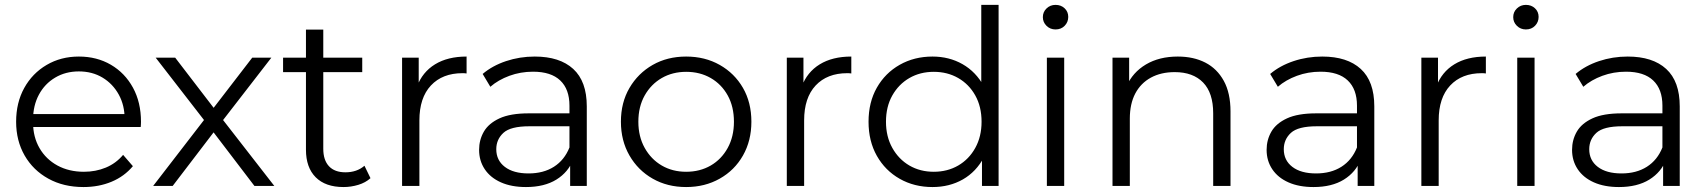

<svg xmlns="http://www.w3.org/2000/svg" viewBox="-20 -762 6999 787"><path d="M322.2 4.7Q240.4 4.7 178.2 -29.7Q115.9 -64 81 -124.6Q46.1 -185.3 46.1 -263Q46.1 -341.1 79.3 -401.3Q112.6 -461.5 171.1 -495.8Q229.5 -530.2 303.2 -530.2Q376.9 -530.2 434.5 -496.6Q492.1 -462.9 525 -402.7Q557.9 -342.4 557.9 -262.9Q557.9 -258.5 557.6 -252.7Q557.4 -246.8 556.8 -241.4H100.1V-294.4H519.2L490.8 -273.2Q491.3 -329.9 466.9 -374.2Q442.4 -418.6 400.3 -443.9Q358.1 -469.3 303.2 -469.3Q248.7 -469.3 206.1 -443.9Q163.4 -418.6 139.5 -374Q115.5 -329.3 115.5 -271.5V-259.6Q115.5 -200.5 142 -154.8Q168.4 -109.2 215.6 -83.5Q262.8 -57.9 323.9 -57.9Q372.5 -57.9 413.9 -75.1Q455.3 -92.3 484.6 -127.2L524.7 -80.9Q489.5 -38.9 437.3 -17.1Q385 4.7 322.2 4.7Z M607.9 0 830.3 -288.4 829.3 -253.1 618.2 -525.5H698.2L871 -300.2L840.9 -300.8L1013.8 -525.5H1092.2L879.1 -250.2L880.1 -288.3L1104.3 0H1022.8L840.1 -239.6L868.3 -236.2L687.9 0Z M1388 4.7Q1314 4.7 1274 -35.4Q1234.1 -75.5 1234.1 -148.4V-640.8H1305.1V-152.2Q1305.1 -105.7 1328.4 -80.7Q1351.7 -55.7 1395.8 -55.7Q1442.7 -55.7 1473.9 -82.6L1498.6 -31.7Q1478.4 -13.3 1448.6 -4.3Q1418.8 4.7 1388 4.7ZM1140.3 -466.3V-525.5H1464.8V-466.3Z M1628.1 0V-525.5H1696.3V-381.9L1689.2 -407Q1711.3 -466.5 1763.3 -498.4Q1815.2 -530.2 1892.5 -530.2V-460.9Q1888.1 -461.5 1884 -461.8Q1880 -462 1875.7 -462Q1793.5 -462 1746.3 -411.6Q1699.1 -361.2 1699.1 -268.4V0Z M2317 0V-115.6L2314.2 -135.5V-328.9Q2314.2 -396.3 2276.4 -432.2Q2238.7 -468.1 2164.9 -468.1Q2113.7 -468.1 2068 -451.3Q2022.2 -434.4 1989.9 -406.3L1958.4 -458.9Q1998.2 -492.7 2054.3 -511.5Q2110.4 -530.2 2171.8 -530.2Q2274.3 -530.2 2329.7 -479.4Q2385.2 -428.6 2385.2 -326V0ZM2135.9 4.7Q2076.7 4.7 2033.5 -14.4Q1990.2 -33.6 1967 -68.3Q1943.8 -103 1943.8 -147.7Q1943.8 -188.6 1963.3 -222.4Q1982.8 -256.2 2027.3 -276.8Q2071.8 -297.4 2147.1 -297.4H2328V-244.4H2149.5Q2072.8 -244.4 2043.5 -217.5Q2014.2 -190.5 2014.2 -150.4Q2014.2 -104.8 2049.3 -78Q2084.4 -51.1 2146.6 -51.1Q2207.5 -51.1 2250.6 -78.5Q2293.7 -106 2314.2 -157.6L2329.8 -108.9Q2310 -56.6 2260.6 -25.9Q2211.2 4.7 2135.9 4.7Z M2792.5 4.7Q2715.6 4.7 2655.3 -29.7Q2595 -64 2560.1 -124.7Q2525.1 -185.5 2525.1 -263.1Q2525.1 -341.7 2560.2 -401.6Q2595.2 -461.5 2655.3 -495.9Q2715.4 -530.2 2792.5 -530.2Q2869.6 -530.2 2930.2 -495.9Q2990.8 -461.6 3025.4 -401.7Q3059.9 -341.9 3059.9 -263.1Q3059.9 -185.3 3025.4 -124.6Q2991 -64 2930.1 -29.7Q2869.3 4.7 2792.5 4.7ZM2792.5 -57.9Q2848.9 -57.9 2893.2 -83.5Q2937.4 -109.2 2962.9 -155.7Q2988.4 -202.2 2988.4 -263Q2988.4 -324.8 2962.9 -370.8Q2937.4 -416.8 2893.2 -442.2Q2848.9 -467.6 2792.8 -467.6Q2736.7 -467.6 2692.6 -442.2Q2648.6 -416.8 2622.6 -370.8Q2596.6 -324.8 2596.6 -263Q2596.6 -202.2 2622.6 -155.7Q2648.6 -109.2 2692.6 -83.5Q2736.6 -57.9 2792.5 -57.9Z M3205.1 0V-525.5H3273.3V-381.9L3266.2 -407Q3288.3 -466.5 3340.3 -498.4Q3392.2 -530.2 3469.5 -530.2V-460.9Q3465.1 -461.5 3461 -461.8Q3457 -462 3452.7 -462Q3370.5 -462 3323.3 -411.6Q3276.1 -361.2 3276.1 -268.4V0Z M3802.4 4.7Q3727.4 4.7 3667.9 -29.1Q3608.3 -62.9 3574.2 -123.2Q3540.1 -183.6 3540.1 -263Q3540.1 -342.8 3574.2 -402.7Q3608.3 -462.6 3667.9 -496.4Q3727.4 -530.2 3802.4 -530.2Q3870.6 -530.2 3925.4 -499Q3980.3 -467.7 4012.8 -408.4Q4045.3 -349 4045.3 -263Q4045.3 -177.9 4013.4 -117.8Q3981.4 -57.8 3926.6 -26.5Q3871.7 4.7 3802.4 4.7ZM3807.5 -57.9Q3863.3 -57.9 3907.6 -83.5Q3951.9 -109.2 3977.6 -155.7Q4003.4 -202.2 4003.4 -263Q4003.4 -324.8 3977.6 -370.8Q3951.9 -416.8 3907.6 -442.2Q3863.3 -467.6 3807.5 -467.6Q3751.7 -467.6 3707.6 -442.2Q3663.6 -416.8 3637.6 -370.8Q3611.6 -324.8 3611.6 -263Q3611.6 -202.2 3637.6 -155.7Q3663.6 -109.2 3707.6 -83.5Q3751.7 -57.9 3807.5 -57.9ZM4005.1 0V-158.3L4012.2 -264L4002.2 -369.7V-742H4073.2V0Z M4271.1 0V-525.5H4342.1V0ZM4306.6 -641.3Q4284.7 -641.3 4269.7 -656.1Q4254.6 -670.9 4254.6 -691.7Q4254.6 -712.9 4269.7 -727.4Q4284.7 -742 4306.6 -742Q4329 -742 4343.8 -728Q4358.7 -714 4358.7 -692.8Q4358.7 -671.5 4344.1 -656.4Q4329.5 -641.3 4306.6 -641.3Z M4540.1 0V-525.5H4608.3V-381.3L4597.2 -407.6Q4622.5 -465.4 4677.1 -497.8Q4731.7 -530.2 4807.7 -530.2Q4872.3 -530.2 4920.6 -505.4Q4968.8 -480.6 4996.3 -430.6Q5023.8 -380.7 5023.8 -305V0H4952.8V-297.6Q4952.8 -381.2 4911.5 -423.8Q4870.1 -466.4 4795.1 -466.4Q4739 -466.4 4697.4 -443.8Q4655.8 -421.1 4633.4 -378.7Q4611.1 -336.2 4611.1 -275.9V0Z M5545 0V-115.6L5542.2 -135.5V-328.9Q5542.2 -396.3 5504.4 -432.2Q5466.7 -468.1 5392.9 -468.1Q5341.7 -468.1 5296 -451.3Q5250.2 -434.4 5217.9 -406.3L5186.4 -458.9Q5226.2 -492.7 5282.3 -511.5Q5338.4 -530.2 5399.8 -530.2Q5502.3 -530.2 5557.7 -479.4Q5613.2 -428.6 5613.2 -326V0ZM5363.9 4.7Q5304.7 4.7 5261.5 -14.4Q5218.2 -33.6 5195 -68.3Q5171.8 -103 5171.8 -147.7Q5171.8 -188.6 5191.3 -222.4Q5210.8 -256.2 5255.3 -276.8Q5299.8 -297.4 5375.1 -297.4H5556V-244.4H5377.5Q5300.8 -244.4 5271.5 -217.5Q5242.2 -190.5 5242.2 -150.4Q5242.2 -104.8 5277.3 -78Q5312.4 -51.1 5374.6 -51.1Q5435.5 -51.1 5478.6 -78.5Q5521.7 -106 5542.2 -157.6L5557.8 -108.9Q5538 -56.6 5488.6 -25.9Q5439.2 4.7 5363.9 4.7Z M5806.1 0V-525.5H5874.3V-381.9L5867.2 -407Q5889.3 -466.5 5941.3 -498.4Q5993.2 -530.2 6070.5 -530.2V-460.9Q6066.1 -461.5 6062 -461.8Q6058 -462 6053.7 -462Q5971.5 -462 5924.3 -411.6Q5877.1 -361.2 5877.1 -268.4V0Z M6199.1 0V-525.5H6270.1V0ZM6234.6 -641.3Q6212.7 -641.3 6197.7 -656.1Q6182.6 -670.9 6182.6 -691.7Q6182.6 -712.9 6197.7 -727.4Q6212.7 -742 6234.6 -742Q6257 -742 6271.8 -728Q6286.7 -714 6286.7 -692.8Q6286.7 -671.5 6272.1 -656.4Q6257.5 -641.3 6234.6 -641.3Z M6797 0V-115.6L6794.2 -135.5V-328.9Q6794.2 -396.3 6756.4 -432.2Q6718.7 -468.1 6644.9 -468.1Q6593.7 -468.1 6548 -451.3Q6502.2 -434.4 6469.9 -406.3L6438.4 -458.9Q6478.2 -492.7 6534.3 -511.5Q6590.4 -530.2 6651.8 -530.2Q6754.3 -530.2 6809.7 -479.4Q6865.2 -428.6 6865.2 -326V0ZM6615.9 4.7Q6556.7 4.7 6513.5 -14.4Q6470.2 -33.6 6447 -68.3Q6423.8 -103 6423.8 -147.7Q6423.8 -188.6 6443.3 -222.4Q6462.8 -256.2 6507.3 -276.8Q6551.8 -297.4 6627.1 -297.4H6808V-244.4H6629.5Q6552.8 -244.4 6523.5 -217.5Q6494.2 -190.5 6494.2 -150.4Q6494.2 -104.8 6529.3 -78Q6564.4 -51.1 6626.6 -51.1Q6687.5 -51.1 6730.6 -78.5Q6773.7 -106 6794.2 -157.6L6809.8 -108.9Q6790 -56.6 6740.6 -25.9Q6691.2 4.7 6615.9 4.7Z"/></svg>

Font: Montserrat Thin
Style: Regular
Weight: 100
Designer: Julieta Ulanovsky
Foundry: Julieta Ulanovsky
Version: Version 9.000